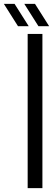

<svg xmlns="http://www.w3.org/2000/svg" viewBox="-92 -976 292 996"><path d="M51.5 0V-800H128V0ZM1.5 -840 -72 -956H-16.5L57 -840ZM107.5 -840 34 -956H89.5L163 -840Z"/></svg>

Font: Big Shoulders Stencil Display Thin Medium
Style: Regular
Weight: 500
Version: Version 2.001